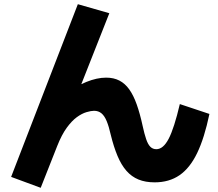

<svg xmlns="http://www.w3.org/2000/svg" viewBox="-20 -823 1040 915"><path d="M174 72 33 20 351 -803 501 -760 336 -342 285 -373Q341 -412 391.5 -432.5Q442 -453 486 -453Q522 -453 549 -439Q576 -425 596 -397Q616 -369 631.5 -325.5Q647 -282 660 -222Q668 -185 676.5 -160Q685 -135 696.5 -123.5Q708 -112 725 -112Q758 -112 784 -162Q810 -212 837 -327L978 -280Q954 -165 919.5 -93.5Q885 -22 835.5 12Q786 46 717 46Q673 46 640 32.5Q607 19 582.5 -9Q558 -37 540 -80Q522 -123 508 -180Q499 -220 488.5 -245.5Q478 -271 463.5 -283Q449 -295 428 -295Q414 -295 392 -288.5Q370 -282 346 -264.5Q322 -247 298 -214Q274 -181 253 -128Z"/></svg>

Font: M PLUS 1 ExtraBold
Style: Regular
Weight: 800
Designer: Coji Morishita
Foundry: UNDERFOREST DESIGN
Version: Version 1.001